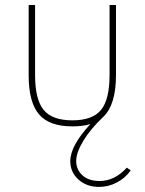

<svg xmlns="http://www.w3.org/2000/svg" viewBox="-20 -485 572 759"><path d="M93.3 -465.3H118.7V-188Q118.7 -91.8 152.6 -50.5Q186.5 -9.3 266.1 -9.3Q345.7 -9.3 379.4 -50.5Q413.1 -91.8 413.1 -188V-465.3H438.5V-188Q438.5 -71.3 388.7 -23.4Q337.9 24.4 309.6 71.3Q281.2 118.2 281.2 151.9Q281.2 185.1 305.7 207.8Q330.1 230.5 374 230.5Q433.1 230.5 481.4 177.7L496.6 188.5Q475.6 218.8 442.1 236.3Q408.7 253.9 371.6 253.9Q322.3 253.9 290 224.6Q257.8 195.3 257.8 152.3Q257.8 91.3 337.4 5.4Q307.6 14.6 266.1 14.6Q174.8 14.6 134 -33.2Q93.3 -81.1 93.3 -188Z"/></svg>

Font: Spartan MB Thin
Style: Regular
Weight: 100
Designer: Matt Bailey, Mirko Velimirovic
Foundry: Matt Bailey
Version: Version 1.005